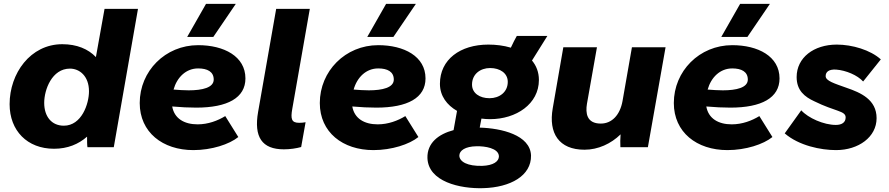

<svg xmlns="http://www.w3.org/2000/svg" viewBox="-20 -766 4625 999"><path d="M435 0H572L698 -720H524L479 -469C439 -511 380 -536 304 -536C138 -536 30 -384 30 -224C30 -86 122 8 261 8C332 8 389 -16 433 -55C433 -33 433 -11 435 0ZM344 -409C394 -409 443 -370 443 -291C443 -226 405 -112 312 -112C249 -112 210 -159 210 -231C210 -299 250 -409 344 -409Z M986 15C1081 15 1173 -15 1220 -53L1152 -162C1113 -138 1063 -119 1008 -119C939 -119 887 -149 876 -212C921 -208 963 -206 1001 -206C1164 -206 1257 -257 1257 -358C1257 -473 1145 -531 1011 -531C840 -531 707 -396 707 -230C707 -78 826 15 986 15ZM1090 -574 1207 -746H1052L954 -574ZM883 -300C901 -364 948 -410 1011 -410C1059 -410 1092 -393 1092 -352C1092 -310 1033 -296 962 -296C936 -296 909 -298 883 -300Z M1457 11C1490 11 1522 6 1547 -1L1570 -130C1559 -128 1548 -127 1537 -127C1497 -127 1491 -146 1501 -201L1592 -720H1417L1323 -184C1300 -53 1343 11 1457 11Z M1923 15C2018 15 2110 -15 2157 -53L2089 -162C2050 -138 2000 -119 1945 -119C1876 -119 1824 -149 1813 -212C1858 -208 1900 -206 1938 -206C2101 -206 2194 -257 2194 -358C2194 -473 2082 -531 1948 -531C1777 -531 1644 -396 1644 -230C1644 -78 1763 15 1923 15ZM2027 -574 2144 -746H1989L1891 -574ZM1820 -300C1838 -364 1885 -410 1948 -410C1996 -410 2029 -393 2029 -352C2029 -310 1970 -296 1899 -296C1873 -296 1846 -298 1820 -300Z M2530 -146C2666 -146 2784 -225 2784 -350C2784 -391 2770 -425 2748 -451L2828 -579H2669C2660 -563 2649 -542 2638 -518C2601 -529 2561 -534 2521 -534C2374 -534 2269 -456 2269 -330C2269 -266 2306 -219 2358 -189L2340 -89C2261 -68 2202 -22 2204 56C2208 179 2373 217 2495 213C2635 209 2745 149 2743 43C2739 -64 2588 -99 2476 -102L2485 -149C2500 -147 2515 -146 2530 -146ZM2489 97C2413 99 2371 76 2370 44C2370 17 2401 -4 2459 -5C2502 -6 2574 4 2576 47C2576 74 2547 95 2489 97ZM2527 -255C2476 -255 2436 -281 2436 -326C2436 -381 2480 -412 2530 -412C2582 -412 2622 -385 2622 -340C2622 -287 2579 -255 2527 -255Z M3021 13C3092 13 3159 -18 3209 -67C3207 -45 3207 -20 3208 0H3351L3443 -520H3268L3219 -240C3206 -168 3164 -123 3106 -123C3032 -123 3026 -178 3034 -226L3086 -520H2911L2856 -203C2833 -73 2888 13 3021 13Z M3765 15C3860 15 3952 -15 3999 -53L3931 -162C3892 -138 3842 -119 3787 -119C3718 -119 3666 -149 3655 -212C3700 -208 3742 -206 3780 -206C3943 -206 4036 -257 4036 -358C4036 -473 3924 -531 3790 -531C3619 -531 3486 -396 3486 -230C3486 -78 3605 15 3765 15ZM3869 -574 3986 -746H3831L3733 -574ZM3662 -300C3680 -364 3727 -410 3790 -410C3838 -410 3871 -393 3871 -352C3871 -310 3812 -296 3741 -296C3715 -296 3688 -298 3662 -300Z M4330 15C4447 15 4541 -53 4541 -151C4541 -248 4458 -284 4385 -309C4321 -332 4276 -345 4276 -370C4276 -393 4294 -406 4330 -404C4382 -400 4441 -375 4471 -342L4563 -457C4509 -506 4414 -534 4334 -534C4214 -534 4125 -466 4125 -365C4125 -295 4167 -262 4217 -239C4326 -185 4380 -190 4380 -155C4380 -129 4360 -116 4329 -116C4266 -116 4185 -152 4149 -192L4063 -72C4137 -8 4251 15 4330 15Z"/></svg>

Font: Fixel Display 20240404 ExBold
Style: Italic
Weight: 800
Italic angle: -10°
Designer: AlfaBravo + MacPaw
Foundry: Kyrylo Tkachov, Marchela Mozhyna, Serhii Makarenko, Maria Weinstein, Zakhar Kryvoshyya
Version: Version 1.211;Glyphs 3.2 (3225)